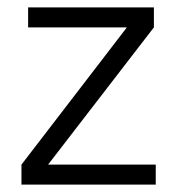

<svg xmlns="http://www.w3.org/2000/svg" viewBox="-20 -499 479 519"><path d="M38 0V-54L323 -425H56V-479H396V-425L110 -54H401V0Z"/></svg>

Font: Zen Kaku Gothic New
Style: Regular
Weight: 400
Designer: Yoshimichi Ohira
Foundry: Positype
Version: Version 1.001